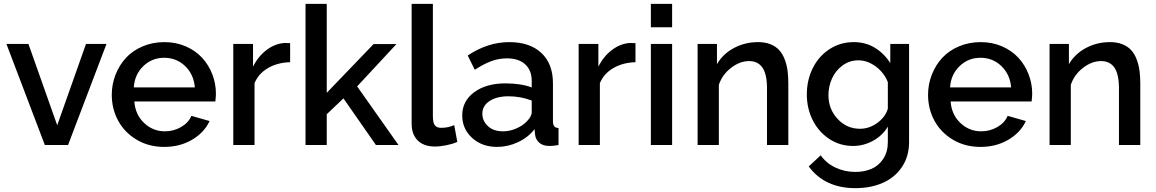

<svg xmlns="http://www.w3.org/2000/svg" viewBox="-20 -750 5979 993"><path d="M211.9 0 13.2 -522.9H127L275.9 -102.1L424.8 -522.9H530.8L332 0Z M829.1 9.8Q749.5 9.8 687 -27.3Q624.5 -64.5 591.3 -125.5Q558.1 -186.5 558.1 -259.8Q558.1 -314.9 577.9 -364.7Q597.7 -414.6 632.3 -451.7Q667 -488.8 718.5 -510.5Q770 -532.2 830.1 -532.2Q890.1 -532.2 940.7 -510.3Q991.2 -488.3 1025.1 -451.4Q1059.1 -414.6 1077.9 -366.2Q1096.7 -317.9 1096.7 -265.1Q1096.7 -251.5 1093.8 -225.1H674.8Q679.7 -157.2 725.3 -114Q771 -70.8 833 -70.8Q877.9 -70.8 916.5 -93Q955.1 -115.2 969.7 -150.9L1064 -124Q1036.1 -64 973.1 -27.1Q910.2 9.8 829.1 9.8ZM671.9 -297.9H987.8Q981.9 -365.7 937.3 -408.4Q892.6 -451.2 829.1 -451.2Q766.1 -451.2 721.2 -408Q676.3 -364.7 671.9 -297.9Z M1480.5 -428.2Q1416 -426.8 1366.5 -398.2Q1316.9 -369.6 1296.4 -319.8V0H1186.5V-522.9H1288.6V-405.8Q1315.9 -459.5 1359.6 -492.2Q1403.3 -524.9 1452.6 -527.8Q1473.6 -527.8 1480.5 -526.9Z M1924.3 0 1756.3 -241.2 1669.9 -159.2V0H1560.1V-730H1669.9V-270L1912.1 -522H2030.3L1827.1 -303.2L2041 0Z M2108.9 -730H2218.8V-150.9Q2218.8 -113.8 2229.5 -101.3Q2240.2 -88.9 2261.2 -88.9Q2298.3 -88.9 2329.1 -103L2345.2 -16.1Q2321.3 -5.4 2288.6 1.2Q2255.9 7.8 2229 7.8Q2172.4 7.8 2140.6 -23.4Q2108.9 -54.7 2108.9 -110.8Z M2370.6 -152.8Q2370.6 -227.5 2432.6 -273.2Q2494.6 -318.8 2593.8 -318.8Q2673.3 -318.8 2730 -297.9V-331.1Q2730 -386.2 2696.3 -417.2Q2662.6 -448.2 2601.6 -448.2Q2559.6 -448.2 2520.5 -433.6Q2481.4 -418.9 2435.5 -389.2L2398.9 -462.9Q2502.9 -532.2 2613.8 -532.2Q2719.7 -532.2 2779.8 -476.3Q2839.8 -420.4 2839.8 -318.8V-124Q2839.8 -105.5 2846.4 -96.9Q2853 -88.4 2868.7 -87.9V0Q2842.3 4.9 2821.8 4.9Q2788.6 4.9 2769.8 -11.2Q2751 -27.3 2747.6 -51.8L2744.6 -82Q2710.9 -38.6 2658.4 -14.4Q2606 9.8 2550.8 9.8Q2472.7 9.8 2421.6 -36.9Q2370.6 -83.5 2370.6 -152.8ZM2703.6 -121.1Q2730 -147.5 2730 -169.9V-230Q2672.4 -252 2609.9 -252Q2549.3 -252 2512 -227.5Q2474.6 -203.1 2474.6 -162.1Q2474.6 -125 2503.2 -97.9Q2531.7 -70.8 2581.5 -70.8Q2615.7 -70.8 2648.9 -85Q2682.1 -99.1 2703.6 -121.1Z M3266.6 -428.2Q3202.1 -426.8 3152.6 -398.2Q3103 -369.6 3082.5 -319.8V0H2972.7V-522.9H3074.7V-405.8Q3102.1 -459.5 3145.8 -492.2Q3189.5 -524.9 3238.8 -527.8Q3259.8 -527.8 3266.6 -526.9Z M3346.2 -608.9V-730H3456.1V-608.9ZM3346.2 0V-522.9H3456.1V0Z M4057.1 0H3946.8V-293Q3946.8 -365.7 3923.6 -399.9Q3900.4 -434.1 3854 -434.1Q3806.2 -434.1 3760.5 -398.7Q3714.8 -363.3 3697.8 -311V0H3587.9V-522.9H3688V-418Q3718.3 -470.7 3775.4 -501.5Q3832.5 -532.2 3900.9 -532.2Q3937.5 -532.2 3965.1 -521Q3992.7 -509.8 4010 -490.7Q4027.3 -471.7 4038.1 -443.6Q4048.8 -415.5 4053 -385.5Q4057.1 -355.5 4057.1 -318.8Z M4152.8 -261.2Q4152.8 -335.4 4183.3 -397.2Q4213.9 -459 4269.8 -495.6Q4325.7 -532.2 4395.5 -532.2Q4456.1 -532.2 4504.2 -503.2Q4552.2 -474.1 4584.5 -423.8V-522.9H4681.6V-15.1Q4681.6 58.6 4645 113.3Q4608.4 168 4545.9 195.6Q4483.4 223.1 4403.8 223.1Q4245.6 223.1 4162.6 110.8L4224.6 53.2Q4253.9 94.7 4301.5 116.9Q4349.1 139.2 4403.8 139.2Q4450.2 139.2 4487.3 123.3Q4524.4 107.4 4548.1 71.5Q4571.8 35.6 4571.8 -15.1V-95.2Q4544.4 -48.8 4495.4 -22Q4446.3 4.9 4391.6 4.9Q4323.2 4.9 4267.8 -32.2Q4212.4 -69.3 4182.6 -129.9Q4152.8 -190.4 4152.8 -261.2ZM4571.8 -188V-325.2Q4552.2 -374.5 4509.3 -406.2Q4466.3 -438 4419.4 -438Q4373.5 -438 4337.4 -411.4Q4301.3 -384.8 4283 -344Q4264.6 -303.2 4264.6 -257.8Q4264.6 -186 4312 -135Q4359.4 -84 4427.7 -84Q4476.1 -84 4517.8 -114.7Q4559.6 -145.5 4571.8 -188Z M5050.8 9.8Q4971.2 9.8 4908.7 -27.3Q4846.2 -64.5 4813 -125.5Q4779.8 -186.5 4779.8 -259.8Q4779.8 -314.9 4799.6 -364.7Q4819.3 -414.6 4854 -451.7Q4888.7 -488.8 4940.2 -510.5Q4991.7 -532.2 5051.8 -532.2Q5111.8 -532.2 5162.4 -510.3Q5212.9 -488.3 5246.8 -451.4Q5280.8 -414.6 5299.6 -366.2Q5318.4 -317.9 5318.4 -265.1Q5318.4 -251.5 5315.4 -225.1H4896.5Q4901.4 -157.2 4947 -114Q4992.7 -70.8 5054.7 -70.8Q5099.6 -70.8 5138.2 -93Q5176.8 -115.2 5191.4 -150.9L5285.6 -124Q5257.8 -64 5194.8 -27.1Q5131.8 9.8 5050.8 9.8ZM4893.6 -297.9H5209.5Q5203.6 -365.7 5158.9 -408.4Q5114.3 -451.2 5050.8 -451.2Q4987.8 -451.2 4942.9 -408Q4897.9 -364.7 4893.6 -297.9Z M5877.4 0H5767.1V-293Q5767.1 -365.7 5743.9 -399.9Q5720.7 -434.1 5674.3 -434.1Q5626.5 -434.1 5580.8 -398.7Q5535.2 -363.3 5518.1 -311V0H5408.2V-522.9H5508.3V-418Q5538.6 -470.7 5595.7 -501.5Q5652.8 -532.2 5721.2 -532.2Q5757.8 -532.2 5785.4 -521Q5813 -509.8 5830.3 -490.7Q5847.7 -471.7 5858.4 -443.6Q5869.1 -415.5 5873.3 -385.5Q5877.4 -355.5 5877.4 -318.8Z"/></svg>

Font: Rawline SemiBold
Style: Regular
Weight: 600
Designer: Matt McInerney, Pablo Impallari, Rodrigo Fuenzalida
Foundry: Matt McInerney, Pablo Impallari, Rodrigo Fuenzalida
Version: Version 4.020;PS 004.020;hotconv 1.0.88;makeotf.lib2.5.64775